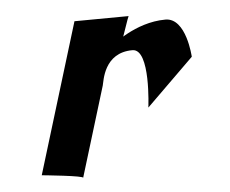

<svg xmlns="http://www.w3.org/2000/svg" viewBox="-37 -524 550 459"><g transform="rotate(-5 238.0 -294.0)"><path d="M47 -121C47 -121 151 -111 145 -106L211 -322C214 -332 220 -400 289 -400C333 -400 315 -260 315 -260L429 -372C429 -372 424 -466 374 -466C300 -466 242 -414 248 -419C254 -424 259 -427 267 -427C268 -427 286 -482 287 -482L157 -481Z"/></g></svg>

Font: Drag You Down
Style: Regular
Weight: 400
Designer: Robert Jablonski
Foundry: Cannot Into Space Fonts
Version: Version 0.97